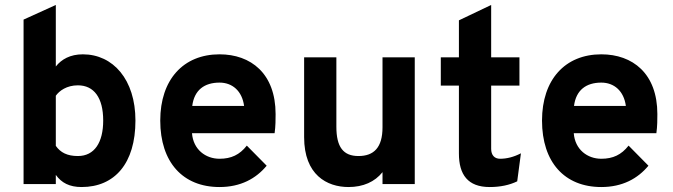

<svg xmlns="http://www.w3.org/2000/svg" viewBox="-20 -742 2715 774"><path d="M309 12C442 12 526 -83 526 -256C526 -421 436 -523 314 -523C263 -523 228 -503 205 -474V-722L75 -663V0H205V-37C228 -5 260 12 309 12ZM294 -113C251 -113 224 -127 205 -154V-356C219 -376 249 -398 294 -398C359 -398 396 -348 396 -256C396 -168 361 -113 294 -113Z M865 12C950 12 1012 -22 1055 -74L975 -155C946 -118 912 -102 865 -102C809 -102 759 -139 754 -205H1087C1091 -233 1091 -262 1091 -282C1091 -446 991 -523 865 -523C719 -523 626 -421 626 -256C626 -88 717 12 865 12ZM755 -315C763 -379 804 -409 865 -409C917 -409 956 -375 964 -315Z M1522 0H1652V-511H1522V-229C1522 -147 1487 -113 1425 -113C1364 -113 1336 -149 1336 -231V-511H1206V-189C1206 -37 1298 12 1385 12C1444 12 1491 -9 1522 -48Z M1954 12C1997 12 2034 4 2065 -11L2080 -124C2051 -109 2023 -102 1996 -102C1973 -102 1960 -117 1960 -142V-397H2074V-511H1960V-722L1830 -660V-511H1757V-397H1830V-123C1830 -38 1866 12 1954 12Z M2404 12C2489 12 2551 -22 2594 -74L2514 -155C2485 -118 2451 -102 2404 -102C2348 -102 2298 -139 2293 -205H2626C2630 -233 2630 -262 2630 -282C2630 -446 2530 -523 2404 -523C2258 -523 2165 -421 2165 -256C2165 -88 2256 12 2404 12ZM2294 -315C2302 -379 2343 -409 2404 -409C2456 -409 2495 -375 2503 -315Z"/></svg>

Font: Overpass ExtraBold
Style: Regular
Weight: 800
Designer: Delve Withrington, Thomas Jockin
Foundry: Delve Fonts
Version: Version 3.000;DELV;Overpass